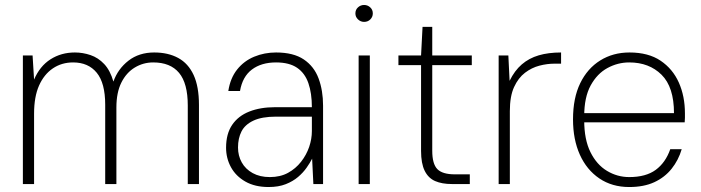

<svg xmlns="http://www.w3.org/2000/svg" viewBox="-20 -740 2817 772"><path d="M72 0V-517H111L117 -420Q140 -474 183 -501.5Q226 -529 281 -529Q313 -529 344 -518.5Q375 -508 399 -482.5Q423 -457 436 -412Q454 -463 496.5 -496Q539 -529 600 -529Q656 -529 696.5 -507Q737 -485 758.5 -438.5Q780 -392 780 -318V0H735V-316Q735 -405 700 -447Q665 -489 596 -489Q556 -489 522 -468.5Q488 -448 468 -408Q448 -368 448 -308V0H403V-319Q403 -406 369 -447.5Q335 -489 274 -489Q228 -489 192.5 -465Q157 -441 137 -396Q117 -351 117 -283V0Z M1060 12Q1005 12 966.5 -10Q928 -32 908.5 -68Q889 -104 889 -146Q889 -202 913.5 -238Q938 -274 982.5 -291.5Q1027 -309 1086 -309H1234Q1234 -365 1220 -405.5Q1206 -446 1174.5 -467.5Q1143 -489 1090 -489Q1031 -489 993 -460.5Q955 -432 945 -374H898Q906 -426 933.5 -460.5Q961 -495 1002 -512Q1043 -529 1090 -529Q1160 -529 1201.5 -501Q1243 -473 1261 -424.5Q1279 -376 1279 -315V0H1240L1235 -102Q1227 -86 1213 -66Q1199 -46 1178.5 -28.5Q1158 -11 1129 0.5Q1100 12 1060 12ZM1065 -28Q1107 -28 1138 -45Q1169 -62 1190.5 -89.5Q1212 -117 1223 -149Q1234 -181 1234 -213V-271H1090Q1033 -271 999 -255Q965 -239 951 -211.5Q937 -184 937 -147Q937 -114 952 -87Q967 -60 996 -44Q1025 -28 1065 -28Z M1422 0V-517H1467V0ZM1444 -652Q1430 -652 1419.5 -662Q1409 -672 1409 -686Q1409 -701 1419.5 -710.5Q1430 -720 1444 -720Q1458 -720 1468.5 -710.5Q1479 -701 1479 -686Q1479 -672 1469 -662Q1459 -652 1444 -652Z M1797 0Q1757 0 1729.5 -12Q1702 -24 1687.5 -53.5Q1673 -83 1673 -133V-478H1582V-517H1673L1679 -632H1718V-517H1877V-478H1718V-134Q1718 -81 1738.5 -60Q1759 -39 1809 -39H1869V0Z M1985 0V-517H2024L2029 -415Q2049 -456 2078 -481Q2107 -506 2146 -517.5Q2185 -529 2236 -529V-484H2209Q2180 -484 2149 -476Q2118 -468 2091 -447.5Q2064 -427 2047 -390Q2030 -353 2030 -293V0Z M2510 12Q2441 12 2390 -22.5Q2339 -57 2311.5 -118Q2284 -179 2284 -260Q2284 -346 2313 -405.5Q2342 -465 2393.5 -497Q2445 -529 2511 -529Q2587 -529 2636 -496Q2685 -463 2709.5 -408Q2734 -353 2734 -284Q2734 -275 2734 -267Q2734 -259 2733 -248H2315V-285H2690Q2690 -390 2640 -439.5Q2590 -489 2510 -489Q2464 -489 2422.5 -466.5Q2381 -444 2355 -396.5Q2329 -349 2329 -273V-256Q2329 -179 2354 -128.5Q2379 -78 2420.5 -53Q2462 -28 2510 -28Q2577 -28 2616.5 -57Q2656 -86 2675 -140H2721Q2708 -96 2680.5 -61.5Q2653 -27 2611 -7.5Q2569 12 2510 12Z"/></svg>

Font: DM Sans 11pt ExtraLight
Style: Regular
Weight: 250
Version: Version 4.004;gftools[0.9.30]